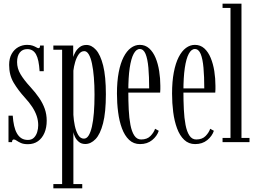

<svg xmlns="http://www.w3.org/2000/svg" viewBox="-20 -770 1394 1040"><path d="M131.5 11Q107.5 11 93.2 4.5Q79 -2 70.2 -8.2Q61.5 -14.5 55 -14.5Q49.5 -14.5 47.5 -10.8Q45.5 -7 45 0H26V-143.5H49Q51 -113 56.5 -88.8Q62 -64.5 71.8 -47.5Q81.5 -30.5 96 -21.2Q110.5 -12 131 -12Q151.5 -12 163.8 -24.2Q176 -36.5 181.5 -54.8Q187 -73 187 -91.5Q187 -117 179 -141.2Q171 -165.5 154.8 -190.5Q138.5 -215.5 113.5 -242.5Q78.5 -281 54 -322Q29.5 -363 29.5 -418.5Q29.5 -454 43.2 -478.2Q57 -502.5 79.2 -514.8Q101.5 -527 126.5 -527Q145.5 -527 157.5 -522.5Q169.5 -518 177 -513.5Q184.5 -509 189 -509Q193 -509 195 -512.8Q197 -516.5 197 -523.5H217V-384.5H194.5Q192.5 -416 187.8 -438.8Q183 -461.5 175 -475.8Q167 -490 155.2 -497Q143.5 -504 127.5 -504Q102 -504 87.2 -485.5Q72.5 -467 72.5 -434Q72.5 -399.5 91 -368.2Q109.5 -337 144 -299.5Q172.5 -268.5 192.2 -239.5Q212 -210.5 222.5 -180.5Q233 -150.5 233 -116.5Q233 -79 220.8 -50.2Q208.5 -21.5 185.8 -5.2Q163 11 131.5 11Z M269 250V227H316.5V-500.5H269V-523.5H376.5V-461.5Q380 -472.5 388.2 -487.8Q396.5 -503 411.5 -514.8Q426.5 -526.5 448.5 -526.5Q476 -526.5 500 -500Q524 -473.5 538.8 -414.8Q553.5 -356 553.5 -259Q553.5 -161 538.2 -102Q523 -43 497.5 -16.5Q472 10 442 10Q421 10 407.2 -1.5Q393.5 -13 386.2 -28.2Q379 -43.5 377.5 -54.5V227H425.5V250ZM434.5 -19Q449.5 -19 460 -35.8Q470.5 -52.5 477.8 -83.8Q485 -115 488.5 -159Q492 -203 492 -257Q492 -307.5 488.5 -350.5Q485 -393.5 478.2 -425.5Q471.5 -457.5 461 -475.2Q450.5 -493 436.5 -493Q418.5 -493 406.2 -475.5Q394 -458 387 -433.5Q380 -409 377.5 -387.5V-148Q379 -119 385.2 -89.2Q391.5 -59.5 403.5 -39.2Q415.5 -19 434.5 -19Z M738.5 10.5Q703.5 10.5 679.2 -12.5Q655 -35.5 640.5 -74.8Q626 -114 619.8 -162.8Q613.5 -211.5 613.5 -263Q613.5 -328.5 623 -378.2Q632.5 -428 649.5 -461Q666.5 -494 689 -510.5Q711.5 -527 737 -527Q767 -527 788.2 -507.8Q809.5 -488.5 822.8 -456.5Q836 -424.5 842.2 -385Q848.5 -345.5 848.5 -305.5Q848.5 -296 848.5 -286.8Q848.5 -277.5 847.5 -268.5H668V-291H788Q788 -355 783.8 -403Q779.5 -451 768.5 -477.8Q757.5 -504.5 737 -504.5Q718 -504.5 704 -478.5Q690 -452.5 682.5 -401.8Q675 -351 675 -276Q675 -224.5 677.2 -177.5Q679.5 -130.5 686.5 -93.8Q693.5 -57 707.5 -35.8Q721.5 -14.5 744.5 -14.5Q777 -14.5 795.2 -33.5Q813.5 -52.5 820 -72.5L840 -61.5Q830.5 -32.5 804 -11Q777.5 10.5 738.5 10.5Z M1037 10.5Q1002 10.5 977.8 -12.5Q953.5 -35.5 939 -74.8Q924.5 -114 918.2 -162.8Q912 -211.5 912 -263Q912 -328.5 921.5 -378.2Q931 -428 948 -461Q965 -494 987.5 -510.5Q1010 -527 1035.5 -527Q1065.5 -527 1086.8 -507.8Q1108 -488.5 1121.2 -456.5Q1134.5 -424.5 1140.8 -385Q1147 -345.5 1147 -305.5Q1147 -296 1147 -286.8Q1147 -277.5 1146 -268.5H966.5V-291H1086.5Q1086.5 -355 1082.2 -403Q1078 -451 1067 -477.8Q1056 -504.5 1035.5 -504.5Q1016.5 -504.5 1002.5 -478.5Q988.5 -452.5 981 -401.8Q973.5 -351 973.5 -276Q973.5 -224.5 975.8 -177.5Q978 -130.5 985 -93.8Q992 -57 1006 -35.8Q1020 -14.5 1043 -14.5Q1075.5 -14.5 1093.8 -33.5Q1112 -52.5 1118.5 -72.5L1138.5 -61.5Q1129 -32.5 1102.5 -11Q1076 10.5 1037 10.5Z M1185.5 0V-23H1228.5V-727H1185.5V-750H1288V-23H1331.5V0Z"/></svg>

Font: Imbue 48pt Light
Style: Regular
Weight: 300
Designer: Tyler Finck
Foundry: Etcetera Type Company
Version: Version 1.102